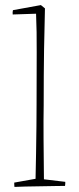

<svg xmlns="http://www.w3.org/2000/svg" viewBox="-20 -732 312 756"><path d="M37 4Q36 -2 36 -13L120 -28Q121 -72 122 -128Q123 -184 123.5 -236Q124 -288 124 -322Q124 -440 124.5 -525Q125 -610 122 -678L30 -675Q29 -685 31 -692L141 -712L157 -699Q155 -633 153.5 -537.5Q152 -442 152 -317Q151 -262 151.5 -185Q152 -108 153 -26L237 -16Q237 -13 237 -8.5Q237 -4 236 0Q223 0 196.5 0.5Q170 1 138.5 1.5Q107 2 79.5 2.5Q52 3 37 4Z"/></svg>

Font: Labrada ExtraLight
Style: Regular
Weight: 200
Designer: Mercedes Jáuregui
Foundry: Omnibus-Type Team
Version: Version 1.000; ttfautohint (v1.8.4.7-5d5b)